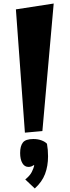

<svg xmlns="http://www.w3.org/2000/svg" viewBox="-20 -736 394 1087"><path d="M121 15 70 -683 284 -716 220 6ZM174 201 170 199Q158 209 141 209Q119 209 106.5 187.5Q94 166 94 130Q94 91 109.5 71Q125 51 169 51Q194 51 214.5 58.5Q235 66 246 78Q252 111 252 149Q252 204 235 249Q218 294 177 331L123 280Q150 258 160 237.5Q170 217 174 201Z"/></svg>

Font: Joti One
Style: Regular
Weight: 400
Designer: Eduardo Rodriguez Tunni
Foundry: Eduardo Rodriguez Tunni
Version: Version 1.002; ttfautohint (v1.8.4.7-5d5b);gftools[0.9.24]